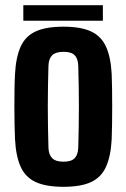

<svg xmlns="http://www.w3.org/2000/svg" viewBox="-20 -712 488 741"><path d="M225 9Q158 9 118.2 -9.2Q78.5 -27.5 60 -67.8Q41.5 -108 38 -174Q37 -197 36.2 -229.8Q35.5 -262.5 35.5 -298.8Q35.5 -335 36 -368.8Q36.5 -402.5 38 -427Q41.5 -492 59.8 -532.2Q78 -572.5 117.8 -590.8Q157.5 -609 225 -609Q292.5 -609 331.8 -590.5Q371 -572 389.2 -531.8Q407.5 -491.5 411 -427Q412 -404 412.5 -371Q413 -338 413 -301.8Q413 -265.5 412.5 -232Q412 -198.5 411 -174Q407.5 -109 389.2 -68.5Q371 -28 331.8 -9.5Q292.5 9 225 9ZM225 -88Q255.5 -88 268.2 -101.5Q281 -115 282 -142Q283 -181.5 283.8 -221Q284.5 -260.5 284.5 -300.5Q284.5 -340.5 283.8 -380Q283 -419.5 282 -458.5Q281 -485.5 268.2 -498.8Q255.5 -512 225 -512Q195 -512 181.5 -498.8Q168 -485.5 167 -458.5Q166 -419.5 165.2 -379.8Q164.5 -340 164.5 -300.2Q164.5 -260.5 165.2 -220.8Q166 -181 167 -142Q168 -115 181.5 -101.5Q195 -88 225 -88ZM70 -692H377V-632H70Z"/></svg>

Font: Big Shoulders Display Thin ExtraBold
Style: Regular
Weight: 800
Version: Version 2.002